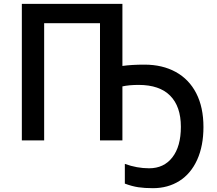

<svg xmlns="http://www.w3.org/2000/svg" viewBox="-20 -734 1136 1004"><path d="M620.1 -389.2Q668.9 -396 735.8 -396Q829.1 -396 898.9 -357.7Q968.8 -319.3 1006.3 -246.1Q1043.9 -172.9 1043.9 -69.8Q1043.9 28.8 1011 101.6Q978 174.3 918 212.2Q857.9 250 779.8 250Q735.8 250 703.1 245.1Q670.4 240.2 632.8 226.1V123Q695.8 146 759.8 146Q836.9 146 881.3 88.9Q925.8 31.7 925.8 -70.8Q925.8 -177.2 869.9 -233.6Q814 -290 705.1 -290Q655.3 -290 620.1 -282.2V0H502.9V-612.8H210.9V0H94.2V-713.9H620.1Z"/></svg>

Font: JBL Sans
Style: Semibold
Weight: 600
Version: Version 1.10